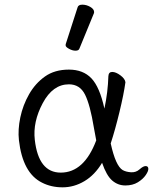

<svg xmlns="http://www.w3.org/2000/svg" viewBox="-20 -784 655 822"><path d="M312 -752Q315 -764 332.5 -764Q350 -764 366.5 -754.5Q383 -745 383 -732Q383 -729 382 -727L320 -576Q317 -567 303.5 -567Q290 -567 275.5 -575Q261 -583 261 -589.5Q261 -596 262 -597ZM454 -170Q475 -74 505 -56Q519 -48 540.5 -46.5Q562 -45 577.5 -59Q593 -73 603.5 -73Q614 -73 615 -62.5Q616 -52 604 -34.5Q592 -17 570 -3.5Q548 10 516.5 10Q485 10 460.5 -11Q436 -32 417 -87Q386 -35 341.5 -8.5Q297 18 248 18Q199 18 160 -2Q77 -43 61 -184Q56 -229 67 -281.5Q78 -334 104.5 -380.5Q131 -427 172.5 -456.5Q214 -486 275 -486Q336 -486 371.5 -448.5Q407 -411 427 -319Q442 -390 444 -458Q445 -476 460.5 -476Q476 -476 495.5 -461.5Q515 -447 517 -432Q510 -381 491.5 -304.5Q473 -228 454 -170ZM240 -45Q340 -45 392 -183Q387 -209 382 -237Q366 -335 344 -379Q322 -423 275 -423Q206 -423 163 -342.5Q120 -262 129 -185Q145 -45 240 -45Z"/></svg>

Font: LXGW WenKai Lite
Style: Regular
Weight: 400
Designer: LXGW / Fontworks Inc.
Foundry: LXGW / Fontworks Inc.
Version: Version 1.511; March 25, 2025